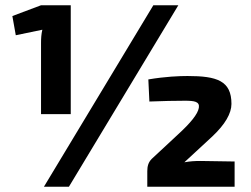

<svg xmlns="http://www.w3.org/2000/svg" viewBox="-20 -710 953 730"><path d="M249 -276V-690H136L27 -649L40 -576L141 -597C137 -580 136 -564 136 -547V-276ZM242 0 658 -690H563L147 0ZM548 -324C607 -326 639 -327 683 -327C719 -327 740 -324 736 -300C732 -276 704 -242 657 -199L557 -106C544 -93 540 -78 540 -59V0H872V-96L743 -98C720 -98 704 -97 681 -93L787 -191C836 -237 860 -279 860 -315C860 -403 805 -421 693 -421C662 -421 609 -419 544 -408Z"/></svg>

Font: SnT
Style: Bold
Weight: 700
Designer: Natanael Gama
Version: Version 1.001;PS 001.001;hotconv 1.0.70;makeotf.lib2.5.58329